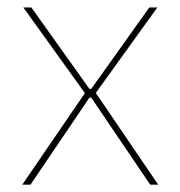

<svg xmlns="http://www.w3.org/2000/svg" viewBox="-20 -506 494 526"><path d="M63.5 0H41L215 -254.5V-247.5L44 -485.5H66L225 -262.5H230L389 -485.5H411L240 -248V-255L413.5 0H391.5L230 -238.5H225Z"/></svg>

Font: Anek Kannada Thin
Style: Regular
Weight: 250
Version: Version 1.003